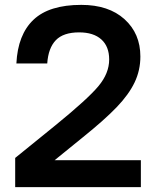

<svg xmlns="http://www.w3.org/2000/svg" viewBox="-20 -764 640 784"><path d="M312 -744.1Q423.8 -744.1 488.5 -685.5Q553.2 -627 553.2 -533.2Q553.2 -476.6 529.5 -427.2Q505.9 -377.9 456.8 -326.7Q407.7 -275.4 317.9 -203.1L203.1 -109.9H555.2V0H42V-119.1L207 -252.9Q338.4 -359.9 382.1 -412.4Q425.8 -464.8 425.8 -521Q425.8 -574.2 393.8 -603Q361.8 -631.8 303.2 -631.8Q238.8 -631.8 208 -599.9Q177.2 -567.9 172.9 -504.9H46.9Q52.7 -622.6 116.7 -683.3Q180.7 -744.1 312 -744.1Z"/></svg>

Font: Nacelle SemiBold
Style: Regular
Weight: 600
Designer: Sora Sagano
Foundry: Sora Sagano
Version: Version 1.000;FEAKit 1.0